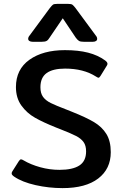

<svg xmlns="http://www.w3.org/2000/svg" viewBox="-20 -953 629 988"><path d="M125 -753Q125 -762 132 -770L236 -911Q247 -925 252.5 -929Q258 -933 274 -933H331Q347 -933 353 -928.5Q359 -924 369 -911L473 -770Q480 -762 480 -753Q480 -746 474 -742Q468 -738 458 -738H411Q394 -738 386.5 -742.5Q379 -747 370 -759L303 -859L235 -759Q228 -747 220 -742.5Q212 -738 195 -738H148Q138 -738 131.5 -742Q125 -746 125 -753ZM53 -44Q40 -53 40 -60Q40 -67 44 -72L77 -124Q83 -133 88 -133Q93 -133 101 -128Q138 -106 187 -92.5Q236 -79 286 -79Q354 -79 388.5 -101.5Q423 -124 423 -174Q423 -204 410 -222Q397 -240 372 -253Q347 -266 291 -288L268 -297Q203 -323 160.5 -347Q118 -371 90 -410Q62 -449 62 -505Q62 -596 131.5 -645.5Q201 -695 314 -695Q383 -695 433.5 -682Q484 -669 521 -642Q533 -633 533 -625Q533 -619 529 -614L497 -562Q491 -553 487 -553Q483 -553 474 -559Q410 -600 315 -600Q252 -600 220 -577Q188 -554 188 -504Q188 -473 201.5 -454.5Q215 -436 241 -423Q267 -410 325 -388L350 -378Q423 -349 464 -324.5Q505 -300 527.5 -263.5Q550 -227 550 -170Q550 -84 485.5 -34.5Q421 15 302 15Q231 15 162.5 -0.5Q94 -16 53 -44Z"/></svg>

Font: Mitr
Style: Regular
Weight: 400
Designer: Thanarat Vachiruckul
Foundry: Cadson Demak
Version: Version 1.002